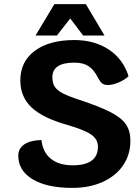

<svg xmlns="http://www.w3.org/2000/svg" viewBox="-20 -905 682 935"><path d="M69 -147Q69 -182 98.5 -202Q128 -222 182 -223Q188 -164 227.5 -132Q267 -100 334 -100Q457 -100 457 -191Q457 -227 423.5 -250Q390 -273 307 -297Q189 -330 134 -381.5Q79 -433 79 -514Q79 -605 149.5 -657.5Q220 -710 342 -710Q440 -710 510 -663.5Q580 -617 606 -534Q589 -517 559 -504Q529 -491 506 -491Q488 -491 478 -498.5Q468 -506 457 -527Q437 -566 411 -583Q385 -600 342 -600Q235 -600 235 -529Q235 -501 246 -483.5Q257 -466 284 -451.5Q311 -437 366 -419Q466 -386 519 -358.5Q572 -331 593.5 -299Q615 -267 615 -220Q615 -152 579.5 -100Q544 -48 480 -19Q416 10 332 10Q209 10 139 -32Q69 -74 69 -147ZM245 -885H398L489 -732H385L322 -815L257 -732H153Z"/></svg>

Font: Krub
Style: Bold
Weight: 700
Version: Version 1.000; ttfautohint (v1.6)